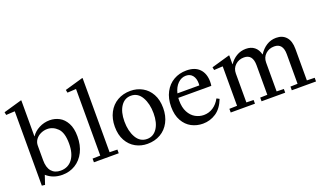

<svg xmlns="http://www.w3.org/2000/svg" viewBox="-94 -1312 3121 1861"><g transform="rotate(-20 1466.5 -381.0)"><path d="M84 40V-725L82 -727L-6 -722L-12 -752L176 -806L180 -804V-434H182Q209 -476 260.5 -503Q312 -530 371 -530Q423 -530 468.5 -506Q514 -482 543 -428.5Q572 -375 572 -291Q572 -200 538 -132Q504 -64 444 -27Q384 10 309 10Q213 10 147 -49L116 44ZM307 -34Q384 -34 428 -92Q472 -150 472 -253Q472 -366 425.5 -412Q379 -458 320 -458Q285 -458 252.5 -443Q220 -428 200 -400.5Q180 -373 180 -338V-187Q180 -111 213.5 -72.5Q247 -34 307 -34Z M808 -806 812 -804V-40L892 -38V0H636V-38L716 -40V-725L714 -727L626 -722L620 -752Z M1204 -530Q1270 -530 1325.5 -499.5Q1381 -469 1414 -409.5Q1447 -350 1447 -266Q1447 -184 1414 -121Q1381 -58 1322 -24Q1263 10 1187 10Q1121 10 1065.5 -20.5Q1010 -51 977 -110.5Q944 -170 944 -254Q944 -336 977 -399Q1010 -462 1069 -496Q1128 -530 1204 -530ZM1199 -36Q1264 -36 1303 -93.5Q1342 -151 1342 -249Q1342 -348 1303 -416Q1264 -484 1192 -484Q1127 -484 1088 -426Q1049 -368 1049 -270Q1049 -171 1088 -103.5Q1127 -36 1199 -36Z M1796 -66Q1848 -66 1891.5 -94.5Q1935 -123 1963 -175H1965L1991 -161Q1956 -71 1894.5 -30.5Q1833 10 1759 10Q1696 10 1642.5 -18Q1589 -46 1556 -104.5Q1523 -163 1523 -249Q1523 -335 1557 -399Q1591 -463 1649.5 -496.5Q1708 -530 1781 -530Q1869 -530 1915.5 -481.5Q1962 -433 1962 -349Q1962 -327 1959 -309L1957 -307H1618Q1617 -298 1617 -279Q1617 -208 1642.5 -160Q1668 -112 1709 -89Q1750 -66 1796 -66ZM1851 -351Q1852 -358 1852 -371Q1852 -423 1827.5 -453.5Q1803 -484 1760 -484Q1713 -484 1676.5 -448.5Q1640 -413 1625 -351Z M2535 -40 2609 -38V0H2365V-38L2439 -40V-345Q2439 -458 2349 -458Q2296 -458 2259.5 -424.5Q2223 -391 2223 -338V-40L2297 -38V0H2047V-38L2127 -40V-445L2125 -447L2037 -442L2031 -472L2219 -526L2223 -524V-434H2225Q2253 -477 2297 -503.5Q2341 -530 2395 -530Q2447 -530 2481.5 -503Q2516 -476 2529 -424H2531Q2563 -474 2607.5 -502Q2652 -530 2707 -530Q2772 -530 2809.5 -488Q2847 -446 2847 -365V-40L2927 -38V0H2677V-38L2751 -40V-345Q2751 -458 2661 -458Q2608 -458 2571.5 -424.5Q2535 -391 2535 -338Z"/></g></svg>

Font: Minipax
Style: Regular
Weight: 400
Designer: Raphaël Ronot, Igor Stepanchenko (Cyrillic)
Foundry: steppetype
Version: Version 1.002